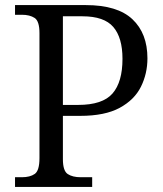

<svg xmlns="http://www.w3.org/2000/svg" viewBox="-20 -734 639 754"><path d="M39 0V-38H66Q98 -38 116.5 -51Q135 -64 135 -113V-604Q135 -651 116 -663.5Q97 -676 66 -676H39V-714H317Q441 -714 500 -658.5Q559 -603 559 -505Q559 -445 533.5 -393.5Q508 -342 450 -310.5Q392 -279 295 -279H227V-109Q227 -63 246 -50.5Q265 -38 297 -38H342V0ZM287 -322Q383 -322 422 -367Q461 -412 461 -503Q461 -586 425 -628Q389 -670 304 -670H227V-322Z"/></svg>

Font: Noto Serif Hentaigana
Style: Regular
Weight: 400
Designer: Kazuhiro Yamada
Foundry: nipponia
Version: Version 1.000; ttfautohint (v1.8.4.7-5d5b)